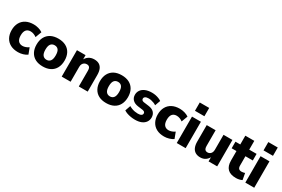

<svg xmlns="http://www.w3.org/2000/svg" viewBox="88 -1735 4120 2801"><g transform="rotate(30 2147.5 -334.5)"><path d="M270 11Q195 11 141.5 -17Q88 -45 59 -98Q30 -151 30 -223Q30 -295 59 -347.5Q88 -400 141.5 -428Q195 -456 270 -456Q311 -456 351.5 -444.5Q392 -433 422 -412L383 -308Q361 -325 334.5 -335Q308 -345 281 -345Q234 -345 208.5 -315Q183 -285 183 -223Q183 -161 209 -131Q235 -101 282 -101Q306 -101 333.5 -111Q361 -121 383 -137L422 -34Q392 -13 351 -1Q310 11 270 11Z M686 11Q612 11 559.5 -16.5Q507 -44 478.5 -97Q450 -150 450 -223Q450 -296 478.5 -348.5Q507 -401 559.5 -428.5Q612 -456 686 -456Q759 -456 812 -428.5Q865 -401 893.5 -348.5Q922 -296 922 -223Q922 -150 893.5 -97Q865 -44 812 -16.5Q759 11 686 11ZM686 -101Q727 -101 749.5 -130.5Q772 -160 772 -223Q772 -288 749.5 -316.5Q727 -345 686 -345Q645 -345 622 -316.5Q599 -288 599 -223Q599 -160 622 -130.5Q645 -101 686 -101Z M1002 0V-445H1147V-359H1140Q1159 -404 1198.5 -430Q1238 -456 1291 -456Q1341 -456 1374 -436Q1407 -416 1423.5 -376.5Q1440 -337 1440 -277V0H1290V-264Q1290 -293 1283.5 -309Q1277 -325 1263.5 -332.5Q1250 -340 1232 -340Q1208 -340 1190 -329Q1172 -318 1162 -298.5Q1152 -279 1152 -252V0Z M1754 11Q1680 11 1627.5 -16.5Q1575 -44 1546.5 -97Q1518 -150 1518 -223Q1518 -296 1546.5 -348.5Q1575 -401 1627.5 -428.5Q1680 -456 1754 -456Q1827 -456 1880 -428.5Q1933 -401 1961.5 -348.5Q1990 -296 1990 -223Q1990 -150 1961.5 -97Q1933 -44 1880 -16.5Q1827 11 1754 11ZM1754 -101Q1795 -101 1817.5 -130.5Q1840 -160 1840 -223Q1840 -288 1817.5 -316.5Q1795 -345 1754 -345Q1713 -345 1690 -316.5Q1667 -288 1667 -223Q1667 -160 1690 -130.5Q1713 -101 1754 -101Z M2240 11Q2204 11 2168.5 5Q2133 -1 2103.5 -11.5Q2074 -22 2052 -37L2084 -128Q2106 -115 2131 -105.5Q2156 -96 2182 -91.5Q2208 -87 2232 -87Q2270 -87 2289 -99Q2308 -111 2308 -131Q2308 -148 2297.5 -157Q2287 -166 2265 -170L2182 -181Q2122 -190 2090.5 -223Q2059 -256 2059 -306Q2059 -349 2082.5 -383Q2106 -417 2151.5 -436.5Q2197 -456 2262 -456Q2293 -456 2322 -450.5Q2351 -445 2377.5 -434.5Q2404 -424 2424 -410L2391 -319Q2373 -332 2350.5 -340.5Q2328 -349 2305.5 -354Q2283 -359 2262 -359Q2225 -359 2206 -346.5Q2187 -334 2187 -314Q2187 -298 2197.5 -288Q2208 -278 2229 -275L2312 -264Q2375 -256 2406 -222.5Q2437 -189 2437 -138Q2437 -94 2413.5 -60Q2390 -26 2346.5 -7.5Q2303 11 2240 11Z M2731 11Q2656 11 2602.5 -17Q2549 -45 2520 -98Q2491 -151 2491 -223Q2491 -295 2520 -347.5Q2549 -400 2602.5 -428Q2656 -456 2731 -456Q2772 -456 2812.5 -444.5Q2853 -433 2883 -412L2844 -308Q2822 -325 2795.5 -335Q2769 -345 2742 -345Q2695 -345 2669.5 -315Q2644 -285 2644 -223Q2644 -161 2670 -131Q2696 -101 2743 -101Q2767 -101 2794.5 -111Q2822 -121 2844 -137L2883 -34Q2853 -13 2812 -1Q2771 11 2731 11Z M2935 -540V-680H3094V-540ZM2940 0V-445H3090V0Z M3339 11Q3291 11 3257 -9Q3223 -29 3205.5 -69Q3188 -109 3188 -168V-445H3338V-182Q3338 -153 3345 -136Q3352 -119 3365.5 -112Q3379 -105 3396 -105Q3418 -105 3435 -116Q3452 -127 3461.5 -146.5Q3471 -166 3471 -193V-445H3621V0H3476V-86H3484Q3465 -42 3428 -15.5Q3391 11 3339 11Z M3941 11Q3846 11 3799.5 -35.5Q3753 -82 3753 -174V-334H3672V-445H3753V-593H3904V-445H4028V-334H3904V-178Q3904 -142 3919.5 -126Q3935 -110 3967 -110Q3980 -110 3994.5 -113Q4009 -116 4022 -120L4042 -12Q4022 -1 3995 5Q3968 11 3941 11Z M4090 -540V-680H4249V-540ZM4095 0V-445H4245V0Z"/></g></svg>

Font: Nunito Sans 12pt ExtraLight
Style: Weight 830 Width 84 Optical size 12.0 YTLC 445
Weight: 830
Width: 4
Designer: Vernon Adams
Foundry: Vernon Adams
Version: Version 3.101;gftools[0.9.27]